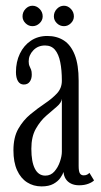

<svg xmlns="http://www.w3.org/2000/svg" viewBox="-20 -656 360 686"><path d="M128.5 10Q99.5 10 76.8 -4.5Q54 -19 41 -47.8Q28 -76.5 28 -119Q28 -165.5 45.5 -196Q63 -226.5 88.8 -247.8Q114.5 -269 140.2 -286.2Q166 -303.5 183.5 -322.2Q201 -341 201 -367.5Q201 -406 195.2 -434.2Q189.5 -462.5 176.5 -478Q163.5 -493.5 141 -493.5Q115.5 -493.5 99 -476.2Q82.5 -459 82.5 -437Q82.5 -426 85.5 -419.8Q88.5 -413.5 91 -407.2Q93.5 -401 93.5 -389.5Q93.5 -374 86.2 -364Q79 -354 65 -354Q51.5 -354 44.2 -366Q37 -378 37 -398.5Q37 -435 51 -464.2Q65 -493.5 90.2 -510.5Q115.5 -527.5 149 -527.5Q183 -527.5 208 -511.5Q233 -495.5 247 -460.2Q261 -425 261 -367.5V-63.5Q261 -43.5 265.5 -36.5Q270 -29.5 279 -29.5Q287 -29.5 292 -32.5Q297 -35.5 299.5 -38.5L316 -11.5Q310 -5 295.8 0.5Q281.5 6 263 6Q246 6 233.8 0Q221.5 -6 214.8 -16.8Q208 -27.5 207 -41.5Q204 -32.5 195.5 -20.2Q187 -8 170.8 1Q154.5 10 128.5 10ZM142 -28.5Q161.5 -28.5 174.5 -43.5Q187.5 -58.5 194.2 -78.5Q201 -98.5 201 -114V-303Q199.5 -289 183 -275Q166.5 -261 145.2 -242.5Q124 -224 108 -195.8Q92 -167.5 92 -124.5Q92 -77.5 104.8 -53Q117.5 -28.5 142 -28.5ZM208.5 -562.5Q194 -562.5 183.2 -573Q172.5 -583.5 172.5 -597.5Q172.5 -613 183.2 -624.2Q194 -635.5 208.5 -635.5Q222.5 -635.5 233.2 -624.2Q244 -613 244 -597.5Q244 -583.5 233.2 -573Q222.5 -562.5 208.5 -562.5ZM96 -562.5Q82 -562.5 71.2 -573Q60.5 -583.5 60.5 -597.5Q60.5 -613 71.2 -624.2Q82 -635.5 96 -635.5Q110.5 -635.5 121.5 -624.2Q132.5 -613 132.5 -597.5Q132.5 -583.5 121.5 -573Q110.5 -562.5 96 -562.5Z"/></svg>

Font: Imbue Light
Style: Regular
Weight: 300
Designer: Tyler Finck
Foundry: Etcetera Type Company
Version: Version 1.102